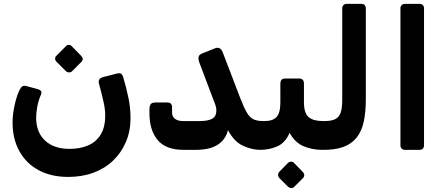

<svg xmlns="http://www.w3.org/2000/svg" viewBox="-20 -770 2305 993"><path d="M333 145Q244 145 179.5 110Q115 75 80 11.5Q45 -52 45 -136Q45 -175 54 -218.5Q63 -262 76 -294Q85 -314 93 -321.5Q101 -329 116 -325L172 -310Q191 -304 193.5 -296.5Q196 -289 190 -276Q178 -248 172.5 -216.5Q167 -185 167 -161Q167 -86 213 -43Q259 0 340 0Q395 0 437 -18.5Q479 -37 502 -76Q525 -115 524 -177Q524 -207 514.5 -248Q505 -289 492 -337Q485 -363 512 -371L582 -389Q596 -393 604.5 -389.5Q613 -386 618 -368Q634 -314 644.5 -263Q655 -212 655 -159Q655 -92 631.5 -36.5Q608 19 565.5 60Q523 101 464 123Q405 145 333 145ZM352 -401Q346 -395 336.5 -395.5Q327 -396 321 -402L272 -451Q265 -458 265 -467Q265 -476 272 -482L321 -531Q327 -538 336 -538Q345 -538 351 -531L399 -482Q416 -465 401 -450Z M929 5Q838 5 795.5 -45.5Q753 -96 753 -184V-209Q754 -225 760.5 -232.5Q767 -240 786 -240H845Q857 -240 863.5 -234Q870 -228 870 -214V-189Q870 -166 885.5 -155Q901 -144 925 -144H1015Q1056 -144 1077.5 -156Q1099 -168 1099 -198Q1099 -209 1096 -220.5Q1093 -232 1086 -248L1012 -444Q1005 -462 1007 -474.5Q1009 -487 1024 -493L1089 -519Q1105 -526 1115.5 -520.5Q1126 -515 1132 -499L1224 -259Q1243 -210 1258 -185.5Q1273 -161 1292 -152.5Q1311 -144 1341 -144Q1356 -144 1356 -129V-25Q1356 5 1326 5Q1283 5 1237 -16Q1191 -37 1159 -97Q1147 -48 1106 -21.5Q1065 5 992 5Z M1326 5Q1311 5 1311 -10V-114Q1311 -144 1341 -144H1349Q1391 -144 1410.5 -165Q1430 -186 1430 -241V-337Q1430 -364 1455 -364H1527Q1552 -364 1552 -337V-241Q1552 -185 1576 -164.5Q1600 -144 1649 -144H1661Q1676 -144 1676 -129V-25Q1676 5 1646 5Q1594 5 1549.5 -14Q1505 -33 1478 -83Q1455 -31 1414 -13Q1373 5 1326 5ZM1501 197Q1495 203 1486 202.5Q1477 202 1470 196L1424 150Q1418 143 1418 134.5Q1418 126 1424 119L1470 72Q1477 66 1485.5 66Q1494 66 1500 72L1546 119Q1553 126 1553.5 134.5Q1554 143 1547 151Z M1646 5Q1631 5 1631 -10V-114Q1631 -144 1661 -144Q1693 -144 1713 -153.5Q1733 -163 1741.5 -186.5Q1750 -210 1750 -254V-727Q1750 -737 1756.5 -743.5Q1763 -750 1773 -750H1849Q1860 -750 1866 -743.5Q1872 -737 1872 -727V-257Q1872 -192 1861.5 -142Q1851 -92 1825 -59Q1799 -26 1755.5 -10Q1712 6 1646 5Z M2074 5Q2064 5 2057.5 -1.5Q2051 -8 2051 -18V-727Q2051 -737 2057.5 -743.5Q2064 -750 2074 -750H2150Q2161 -750 2167 -743.5Q2173 -737 2173 -727V-18Q2173 -8 2167 -1.5Q2161 5 2150 5Z"/></svg>

Font: Rubik SemiBold
Style: Italic
Weight: 600
Italic angle: -12°
Designer: Hubert and Fischer
Foundry: Hubert and Fischer
Version: Version 2.300;gftools[0.9.30]